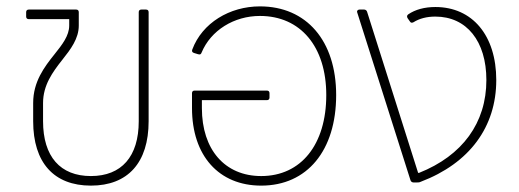

<svg xmlns="http://www.w3.org/2000/svg" viewBox="-20 -572 1626 602"><path d="M423 -542C418 -542 415 -539 415 -534V-192C415 -81 361 -20 265 -20C169 -20 115 -81 115 -192V-249C115 -305 145 -346 175 -384C202 -418 227 -451 227 -492V-534C227 -539 224 -542 219 -542H70C65 -542 62 -539 62 -534V-520C62 -515 65 -512 70 -512H197V-492C197 -460 175 -432 151 -402C119 -362 84 -316 84 -249V-192C84 -62 149 10 265 10C381 10 446 -62 446 -192V-534C446 -539 443 -542 438 -542Z M795 -552C700 -552 614 -500 583 -417C581 -412 582 -408 588 -406L601 -402C608 -400 610 -402 612 -407C641 -477 714 -522 795 -522C922 -522 1003 -426 1003 -274C1003 -119 924 -20 799 -20C685 -20 613 -103 613 -233V-258H817C822 -258 825 -261 825 -266V-280C825 -285 822 -288 817 -288H590C585 -288 582 -285 582 -280V-233C582 -84 666 10 799 10C943 10 1034 -100 1034 -274C1034 -444 941 -552 795 -552Z M1345 -550C1311 -550 1282 -542 1260 -527C1256 -524 1255 -520 1258 -515L1265 -505C1268 -500 1271 -500 1276 -502C1295 -514 1318 -520 1345 -520C1443 -520 1505 -443 1505 -321C1505 -187 1430 -84 1294 -30H1291L1131 -535C1130 -539 1126 -542 1122 -542H1107C1102 -542 1098 -538 1100 -533L1267 -7C1268 -3 1272 0 1276 0H1289C1292 0 1295 0 1299 -2C1452 -60 1536 -174 1536 -321C1536 -461 1461 -550 1345 -550Z"/></svg>

Font: LINE Seed Sans TH Thin
Style: Regular
Weight: 250
Designer: Dalton Maag Ltd | Thai characters by Cadson Demak Co.,Ltd.
Foundry: Dalton Maag Ltd
Version: Version 1.003